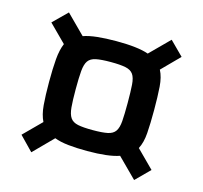

<svg xmlns="http://www.w3.org/2000/svg" viewBox="-102 -810 986 932"><g transform="rotate(15 390.5 -343.5)"><path d="M132 8 64 -62 151 -149Q135 -181 131 -228.5Q127 -276 127 -344Q127 -412 131 -459.5Q135 -507 149 -540L63 -626L133 -695L227 -601Q255 -611 296.5 -615.5Q338 -620 392 -620Q501 -620 554 -601L649 -696L717 -628L631 -541Q648 -509 651.5 -460.5Q655 -412 655 -344Q655 -276 651.5 -227.5Q648 -179 631 -147L718 -60L649 9L553 -87Q499 -68 392 -68Q338 -68 296.5 -72.5Q255 -77 227 -88ZM392 -173Q440 -173 466.5 -178.5Q493 -184 505 -201.5Q517 -219 519.5 -253Q522 -287 522 -344Q522 -401 519.5 -435.5Q517 -470 505 -487Q493 -504 466.5 -509.5Q440 -515 392 -515Q344 -515 317.5 -509.5Q291 -504 279 -487Q267 -470 264 -435.5Q261 -401 261 -344Q261 -287 264 -253Q267 -219 279 -201.5Q291 -184 317.5 -178.5Q344 -173 392 -173Z"/></g></svg>

Font: Saira Expanded SemiBold
Style: Regular
Weight: 600
Width: 7
Designer: Hector Gatti with collaboration of the Omnibus-Type team
Foundry: Omnibus-Type
Version: Version 1.100; ttfautohint (v1.8.3)